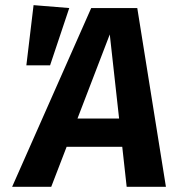

<svg xmlns="http://www.w3.org/2000/svg" viewBox="-20 -723 691 743"><path d="M248 -691.9 173.8 -470.2H82L109.9 -703.1ZM470.2 0 453.1 -154.8H237.8L178.2 0H26.9L333 -691.9H511.2L622.1 0ZM279.8 -264.2H440.9L404.8 -589.8Z"/></svg>

Font: FiraGO SemiBold
Style: Italic
Weight: 600
Italic angle: -8°
Designer: bBox Type GmbH
Foundry: bBox Type GmbH
Version: Version 1.001;PS 001.001;hotconv 1.0.88;makeotf.lib2.5.64775